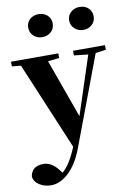

<svg xmlns="http://www.w3.org/2000/svg" viewBox="-120 -881 831 1219"><g transform="rotate(-10 296.0 -271.0)"><path d="M427 -685Q402 -706 402 -740Q402 -773 427 -794Q450 -813 482 -813Q514 -813 536 -794Q560 -773 560 -740Q560 -705 536 -685Q514 -665 482 -665Q449 -665 427 -685ZM162 -685Q138 -706 138 -740Q138 -773 162 -794Q185 -813 216 -813Q250 -813 272 -794Q296 -773 296 -740Q296 -705 272 -685Q250 -665 216 -665Q185 -665 162 -685ZM599 -516 532 -507 316 68Q276 175 213 228Q162 271 108 271Q65 271 32 249Q-2 226 -3 193Q8 129 83 129Q134 129 177 184L193 205Q245 161 288 54L51 -510L-7 -516V-546H298V-516L225 -508L361 -130L484 -506L393 -516V-546H599Z"/></g></svg>

Font: Source Han Serif CN Heavy
Style: Regular
Weight: 900
Designer: Ryoko NISHIZUKA  (kana & ideographs); Frank Grießhammer (Latin, Greek & Cyrillic); Wenlong ZHANG  (bopomofo); Sandoll Co
Foundry: Adobe Systems Incorporated
Version: Version 1.000;PS 1;hotconv 16.6.53;makeotf.lib2.5.65590